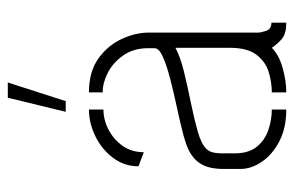

<svg xmlns="http://www.w3.org/2000/svg" viewBox="-154 -618 771 504"><g transform="rotate(-90 232.0 -366.5)"><path d="M190 -580 227 -732H267L218 -580ZM196 -1Q148 -1 113 -19Q78 -37 59 -65Q40 -93 40 -121V-167Q40 -184 43.5 -200.5Q47 -217 57.5 -231.5Q68 -246 89 -257Q105 -265 136.5 -273Q168 -281 205.5 -289Q243 -297 277.5 -306Q312 -315 334.5 -325Q357 -335 357 -347V-363Q357 -402 338 -429Q319 -456 292.5 -469.5Q266 -483 241 -483V-519Q295 -519 329.5 -494.5Q364 -470 381 -433.5Q398 -397 398 -361V-74Q398 -68 402.5 -54Q407 -40 424 -40V-1Q395 -1 381.5 -12.5Q368 -24 358 -39Q339 -20 305 -10.5Q271 -1 241 -1V-39Q267 -39 294 -47Q321 -55 339.5 -79Q358 -103 358 -149V-292Q334 -279 295 -269.5Q256 -260 214 -251.5Q172 -243 138.5 -233.5Q105 -224 92 -210Q81 -199 81 -171V-132Q82 -98 99 -77.5Q116 -57 142.5 -48Q169 -39 196 -39ZM84 -375 47 -389Q47 -426 69 -455.5Q91 -485 125.5 -502Q160 -519 196 -519V-481Q169 -481 143 -467.5Q117 -454 100.5 -430.5Q84 -407 84 -375Z"/></g></svg>

Font: Stick No Bills ExtraLight ExtraLight
Style: Regular
Weight: 250
Version: Version 2.000